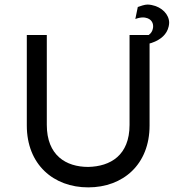

<svg xmlns="http://www.w3.org/2000/svg" viewBox="-20 -810 774 843"><path d="M548.8 -656.2V-261.7C548.8 -127.9 464.8 -79.1 367.2 -77.1C269.5 -77.1 185.5 -127.9 185.5 -261.7V-656.2H97.7V-258.8C97.7 -87.9 214.8 12.7 367.2 12.7C520.5 12.7 636.7 -87.9 636.7 -258.8V-619.1C641.6 -620.1 647.5 -622.1 654.3 -625C684.6 -636.7 712.9 -658.2 720.7 -694.3C721.7 -699.2 722.7 -705.1 722.7 -710C722.7 -746.1 691.4 -779.3 645.5 -788.1C639.6 -789.1 633.8 -790 627.9 -790C615.2 -790 595.7 -783.2 585 -779.3L574.2 -726.6C586.9 -731.4 598.6 -733.4 606.4 -733.4C610.4 -733.4 614.3 -733.4 618.2 -732.4C645.5 -727.5 652.3 -708 652.3 -695.3C652.3 -692.4 652.3 -688.5 651.4 -685.5C649.4 -673.8 643.6 -664.1 632.8 -656.2Z"/></svg>

Font: Sen-gleads
Style: Regular
Weight: 400
Designer: Kosal Sen, Philatype
Foundry: Philatype
Version: Version 1.004; ttfautohint (v1.8.3)